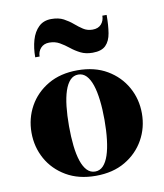

<svg xmlns="http://www.w3.org/2000/svg" viewBox="-82 -783 734 860"><g transform="rotate(-10 285.0 -353.0)"><path d="M285 10Q207 10 150.8 -23Q94.5 -56 64.2 -110.5Q34 -165 34 -230Q34 -295 64.2 -349.5Q94.5 -404 150.8 -437Q207 -470 285 -470Q363 -470 419 -437Q475 -404 505.5 -349.5Q536 -295 536 -230Q536 -165 505.5 -110.5Q475 -56 419 -23Q363 10 285 10ZM285 -9.5Q306.5 -9.5 321.8 -25.5Q337 -41.5 346.8 -70.8Q356.5 -100 361.2 -140.5Q366 -181 366 -230Q366 -279 361.2 -319.5Q356.5 -360 346.8 -389.2Q337 -418.5 321.8 -434.5Q306.5 -450.5 285 -450.5Q263.5 -450.5 248.2 -434.5Q233 -418.5 223.2 -389.2Q213.5 -360 209 -319.5Q204.5 -279 204.5 -230Q204.5 -181 209 -140.5Q213.5 -100 223.2 -70.8Q233 -41.5 248.2 -25.5Q263.5 -9.5 285 -9.5ZM366.5 -535.5Q335 -535.5 311.8 -547.2Q288.5 -559 269 -574.8Q249.5 -590.5 229 -602.2Q208.5 -614 182 -614Q157.5 -614 143.2 -598.2Q129 -582.5 129 -560H109Q109 -602.5 119.2 -638Q129.5 -673.5 151.8 -695Q174 -716.5 209.5 -716.5Q242.5 -716.5 265 -704.5Q287.5 -692.5 305.5 -677Q323.5 -661.5 341.8 -649.5Q360 -637.5 384 -637.5Q410 -637.5 423.8 -653.2Q437.5 -669 437.5 -691.5H457Q457 -644.5 451.2 -609.2Q445.5 -574 426.2 -554.8Q407 -535.5 366.5 -535.5Z"/></g></svg>

Font: Bodoni Moda ExtraBold
Style: Regular
Weight: 800
Version: Version 2.005